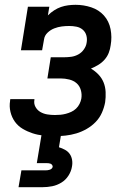

<svg xmlns="http://www.w3.org/2000/svg" viewBox="-20 -558 540 798"><path d="M208 8Q184 8 160.5 5.5Q137 3 115.5 -4Q94 -11 74.5 -22.5Q55 -34 42 -52Q29 -70 23.5 -93Q18 -116 22 -139Q22 -141 22 -142.5Q22 -144 23 -146H123Q123 -145 123 -144.5Q123 -144 123 -143Q120 -127 127.5 -113.5Q135 -100 148 -92.5Q161 -85 176.5 -82.5Q192 -80 208 -80Q220 -80 231 -81Q242 -82 253.5 -85Q265 -88 276 -93Q287 -98 296 -106.5Q305 -115 310.5 -126Q316 -137 318 -148Q321 -166 316 -183.5Q311 -201 298.5 -212Q286 -223 268 -227.5Q250 -232 232 -232H177L191 -320H247Q261 -320 276 -322Q291 -324 305 -331.5Q319 -339 328.5 -352.5Q338 -366 340 -380Q343 -396 339 -410.5Q335 -425 324 -434.5Q313 -444 298 -447Q283 -450 268 -450Q252 -450 236.5 -448Q221 -446 205.5 -440Q190 -434 177.5 -422Q165 -410 163 -394L155 -349H67L96 -530H185L179 -494Q191 -506 205 -515Q219 -524 233.5 -529Q248 -534 263.5 -536Q279 -538 294 -538Q328 -538 359.5 -527.5Q391 -517 412 -493.5Q433 -470 439.5 -437Q446 -404 440 -370Q438 -354 432 -338.5Q426 -323 414.5 -310Q403 -297 388 -288Q373 -279 358 -273Q375 -263 389 -248.5Q403 -234 410.5 -215.5Q418 -197 419 -175.5Q420 -154 417 -133Q413 -111 403.5 -89.5Q394 -68 377.5 -51Q361 -34 340 -22Q319 -10 297 -3.5Q275 3 252.5 5.5Q230 8 208 8ZM57 220 69 150H169Q173 150 177.5 149.5Q182 149 186.5 147.5Q191 146 194.5 143Q198 140 199 135Q199 131 196.5 127.5Q194 124 190.5 122.5Q187 121 182.5 120.5Q178 120 174 120H133L153 0H234L225 54Q238 58 250 64.5Q262 71 269.5 81.5Q277 92 279.5 106Q282 120 279 135Q276 154 264.5 172Q253 190 235 201Q217 212 197 216Q177 220 157 220Z"/></svg>

Font: Iosevka Curly Slab SmBdObl
Style: Regular
Weight: 600
Italic angle: -9°
Monospace: yes
Designer: Belleve Invis
Foundry: Belleve Invis
Version: Version 11.0.0; ttfautohint (v1.8.3)